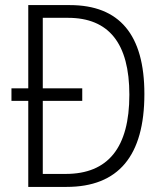

<svg xmlns="http://www.w3.org/2000/svg" viewBox="-20 -734 644 754"><path d="M254 -714H91V-387H25V-338H91V0H241Q547 0 547 -365Q547 -714 254 -714ZM247 -664Q488 -664 488 -362Q488 -51 238 -51H148V-338H303V-387H148V-664Z"/></svg>

Font: Noto Sans UI SemiCondensed Light
Style: Regular
Weight: 300
Width: 4
Designer: Monotype Design Team
Foundry: Monotype Imaging Inc.
Version: Version 1.901